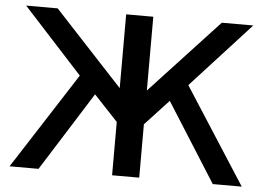

<svg xmlns="http://www.w3.org/2000/svg" viewBox="-50 -769 1150 832"><g transform="rotate(5 525.0 -353.0)"><path d="M761 -421 1030 -3H904L687 -346L584 -235V-3H466V-235L362 -346L146 -3H20L289 -421L31 -703H168L466 -382V-703H584V-382L882 -703H1019Z"/></g></svg>

Font: Kanit Cyrillic
Style: Regular
Weight: 400
Designer: Katatrad Team, Sasha Pavljenko
Foundry: CadsonDemak, Pavljenko + Design
Version: Version 1.002;Fontself Maker 3.5.7